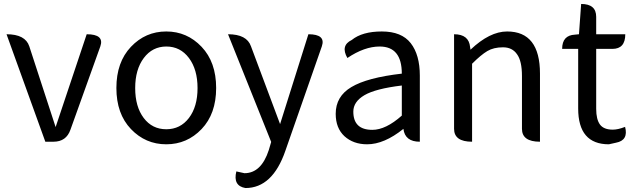

<svg xmlns="http://www.w3.org/2000/svg" viewBox="-20 -716 3210 970"><path d="M209 0 13 -543Q108 -543 128 -482L261 -74L418 -543Q508 -543 487 -482L336 -61Q315 0 250 0Z M998.5 -64Q925 13 820 13Q715 13 641.5 -64Q568 -141 568 -271.5Q568 -402 641.5 -479.5Q715 -557 820 -557Q925 -557 998.5 -479.5Q1072 -402 1072 -271.5Q1072 -141 998.5 -64ZM706 -120Q749 -63 820 -63Q891 -63 934.5 -120Q978 -177 978 -271Q978 -365 934.5 -423Q891 -481 820.5 -481Q750 -481 706.5 -423Q663 -365 663 -271Q663 -177 706 -120Z M1220 234Q1156 223 1174 150L1215 159Q1300 159 1338 42L1350 1L1132 -543Q1227 -543 1248 -482L1395 -89L1538 -543Q1627 -543 1606 -482L1422 45Q1357 234 1220 234Z M1835 13Q1765 13 1720 -28Q1676 -69 1676 -141Q1676 -229 1755 -276Q1835 -324 2010 -344Q2010 -481 1898 -481Q1821 -481 1735 -423Q1699 -486 1757 -514Q1810 -557 1909 -557Q2009 -557 2055 -498Q2101 -439 2101 -334V0Q2026 0 2018 -65Q1921 13 1835 13ZM1861 -60Q1929 -60 2010 -132V-284Q1877 -268 1821 -235Q1765 -202 1765 -152Q1765 -60 1861 -60Z M2365 0Q2274 0 2274 -65V-543Q2349 -543 2355 -478L2357 -465Q2454 -557 2542 -557Q2708 -557 2708 -344V0Q2617 0 2617 -65V-332Q2617 -408 2592 -442Q2568 -477 2521 -477Q2474 -477 2442 -458Q2410 -439 2365 -394V0Z M3056 13Q2901 13 2901 -168V-469H2820Q2820 -538 2885 -541L2905 -543L2916 -696Q2992 -696 2992 -631V-543H3139Q3139 -469 3074 -469H2992V-166Q2992 -113 3011 -87Q3030 -61 3076 -61Q3102 -61 3138 -75Q3156 -7 3092 5Z"/></svg>

Font: Swei Toothpaste CJK TC
Style: Regular
Weight: 400
Version: Version 1.0